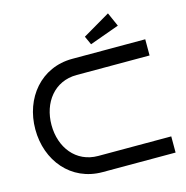

<svg xmlns="http://www.w3.org/2000/svg" viewBox="-127 -1027 1109 1146"><g transform="rotate(-15 427.0 -453.5)"><path d="M817 -100H366C228 -100 144 -212 144 -350C144 -488 228 -600 366 -600H817V-700H366C172 -700 44 -543 44 -350C44 -156 172 0 366 0H817ZM642 -907 473 -808 497 -755 680 -821Z"/></g></svg>

Font: Bruno Ace
Style: Regular
Weight: 400
Designer: Astigmatic (AOETI)
Foundry: Astigmatic (AOETI)
Version: Version 1.000